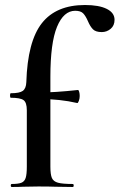

<svg xmlns="http://www.w3.org/2000/svg" viewBox="-20 -746 477 766"><path d="M27 -12Q53 -12 65.5 -17Q78 -22 82.5 -36.5Q87 -51 87 -81V-306Q87 -337 74 -346.5Q61 -356 23 -356Q20 -356 20 -365Q20 -374 23 -374Q58 -374 71 -383.5Q84 -393 85 -418Q90 -581 147 -653.5Q204 -726 319 -726Q375 -726 406 -710.5Q437 -695 437 -667Q437 -644 421.5 -631Q406 -618 386 -618Q362 -618 351 -629Q340 -640 331 -661Q322 -682 312 -692.5Q302 -703 280 -703Q234 -703 207.5 -639Q181 -575 181 -439V-81Q181 -50 187 -36Q193 -22 211.5 -17Q230 -12 270 -12Q274 -12 274 -6Q274 0 270 0L201 -1Q178 -2 133 -2L72 -1Q56 0 27 0Q23 0 23 -6Q23 -12 27 -12ZM138 -351V-377Q199 -377 291 -387Q294 -387 296 -379.5Q298 -372 298 -363Q298 -353 294.5 -343.5Q291 -334 288 -335Q219 -351 138 -351Z"/></svg>

Font: Cormorant Infant
Style: Bold
Weight: 700
Designer: Christian Thalmann (Catharsis Fonts)
Foundry: Catharsis Fonts
Version: Version 4.000